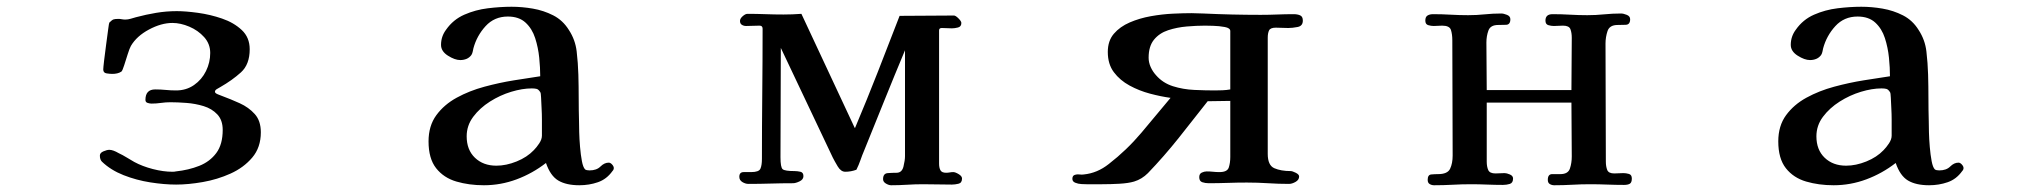

<svg xmlns="http://www.w3.org/2000/svg" viewBox="-20 -546 6040 569"><path d="M753 -154Q753 -188 735 -208Q717 -228 690.5 -240Q664 -252 637 -262Q634 -263 625.5 -266.5Q617 -270 617 -274Q617 -279 623.5 -282.5Q630 -286 633 -288Q668 -308 694 -331.5Q720 -355 720 -400Q720 -435 696.5 -457Q673 -479 638 -491Q603 -503 566.5 -508Q530 -513 504 -513Q473 -513 443 -508Q413 -503 383 -495Q376 -493 367.5 -490.5Q359 -488 351 -488Q346 -488 341 -489Q336 -490 331 -490Q321 -490 316.5 -488.5Q312 -487 304 -479Q303 -478 300.5 -458.5Q298 -439 294.5 -413.5Q291 -388 288.5 -366.5Q286 -345 286 -340Q286 -330 296 -328.5Q306 -327 313 -327Q320 -327 327 -328.5Q334 -330 340 -334Q343 -337 348 -352.5Q353 -368 358.5 -385.5Q364 -403 368 -410Q385 -439 421.5 -458.5Q458 -478 491 -478Q515 -478 541 -467Q567 -456 585 -436Q603 -416 603 -389Q603 -361 590.5 -335.5Q578 -310 555 -294Q532 -278 502 -278Q486 -278 471 -279.5Q456 -281 440 -281Q411 -281 411 -250Q411 -243 417.5 -241Q424 -239 429 -239Q443 -239 457 -241Q471 -243 485 -243Q506 -243 532.5 -241Q559 -239 583.5 -231.5Q608 -224 624 -207Q640 -190 640 -161Q640 -118 621 -92.5Q602 -67 570.5 -54.5Q539 -42 501 -38Q498 -37 491 -37Q464 -37 433 -45Q402 -53 378 -66Q369 -71 356 -79Q343 -87 332 -92Q315 -102 304 -102Q297 -102 286.5 -97.5Q276 -93 276 -85Q276 -73 282 -67Q308 -42 346 -27Q384 -12 425.5 -5.5Q467 1 502 1Q538 1 581 -6.5Q624 -14 663 -31.5Q702 -49 727.5 -79Q753 -109 753 -154Z M1586 -172V-144Q1586 -133 1578 -121Q1570 -109 1562 -101Q1542 -80 1511 -67.5Q1480 -55 1451 -55Q1412 -55 1387.5 -78.5Q1363 -102 1363 -142Q1363 -174 1382.5 -200Q1402 -226 1432 -245Q1462 -264 1495 -274Q1528 -284 1556 -284Q1565 -284 1570.5 -282.5Q1576 -281 1581 -273Q1583 -271 1583.5 -257Q1584 -243 1585 -225.5Q1586 -208 1586 -192.5Q1586 -177 1586 -172ZM1799 -48Q1799 -53 1794 -58.5Q1789 -64 1784 -64Q1771 -64 1759.5 -52.5Q1748 -41 1727 -41Q1718 -41 1714 -44Q1708 -50 1704.5 -68.5Q1701 -87 1699 -110.5Q1697 -134 1696.5 -154.5Q1696 -175 1696 -185Q1695 -220 1695 -255Q1695 -290 1694 -325Q1693 -359 1689 -393.5Q1685 -428 1666 -457Q1648 -486 1619.5 -500.5Q1591 -515 1559 -520.5Q1527 -526 1496 -526Q1463 -526 1426 -521.5Q1389 -517 1356 -502.5Q1323 -488 1302 -458Q1287 -438 1287 -413Q1287 -394 1307.5 -381Q1328 -368 1344 -368Q1354 -368 1362.5 -371.5Q1371 -375 1377 -383Q1380 -388 1381 -393.5Q1382 -399 1383 -403Q1393 -440 1419 -468.5Q1445 -497 1485 -497Q1518 -497 1537.5 -479Q1557 -461 1566 -433Q1575 -405 1578 -375Q1581 -345 1581 -320Q1547 -315 1503.5 -308Q1460 -301 1415.5 -289Q1371 -277 1333.5 -256.5Q1296 -236 1273 -204.5Q1250 -173 1250 -127Q1250 -76 1272.5 -47.5Q1295 -19 1332.5 -8Q1370 3 1414 3Q1464 3 1511 -14.5Q1558 -32 1598 -63Q1611 -25 1634.5 -11Q1658 3 1697 3Q1726 3 1752 -6Q1778 -15 1795 -39Q1799 -43 1799 -48Z M2831 -17Q2831 -24 2821 -30Q2811 -36 2805 -36Q2800 -36 2794.5 -35Q2789 -34 2784 -34Q2771 -34 2767 -41.5Q2763 -49 2763 -61Q2763 -159 2763 -258Q2763 -357 2763 -456Q2763 -463 2771 -463Q2779 -463 2786.5 -462.5Q2794 -462 2801 -462Q2809 -462 2819 -464.5Q2829 -467 2829 -478Q2829 -483 2820.5 -491.5Q2812 -500 2807 -500Q2767 -500 2727 -499.5Q2687 -499 2646 -499Q2614 -416 2581.5 -333Q2549 -250 2514 -167H2513L2355 -505Q2342 -504 2328.5 -503.5Q2315 -503 2302 -503Q2275 -503 2248.5 -504Q2222 -505 2195 -505Q2189 -505 2181 -498Q2173 -491 2173 -484Q2173 -476 2178.5 -472.5Q2184 -469 2191 -469Q2202 -469 2211.5 -469.5Q2221 -470 2231 -470Q2240 -470 2240 -461Q2240 -364 2239 -268Q2238 -172 2238 -75Q2238 -56 2233.5 -46Q2229 -36 2206 -36Q2197 -36 2184 -36Q2171 -36 2171 -22Q2171 -12 2180 -6.5Q2189 -1 2198 -1Q2231 -1 2264 -2Q2297 -3 2330 -3Q2338 -3 2349.5 -8.5Q2361 -14 2361 -24Q2361 -35 2352 -37Q2343 -39 2335 -39Q2306 -39 2299.5 -44.5Q2293 -50 2293 -80Q2293 -161 2293.5 -242Q2294 -323 2294 -404L2448 -79Q2453 -69 2462.5 -53Q2472 -37 2485 -37Q2502 -37 2518 -43Q2525 -57 2530 -71.5Q2535 -86 2541 -100Q2571 -174 2601 -248.5Q2631 -323 2662 -397V-83Q2662 -71 2657.5 -52.5Q2653 -34 2637 -34Q2625 -34 2611 -33Q2597 -32 2597 -15Q2597 -7 2605.5 -2Q2614 3 2621 3Q2644 3 2668 1.5Q2692 0 2715 0Q2737 0 2758 0.5Q2779 1 2801 1Q2810 1 2820.5 -1.5Q2831 -4 2831 -17Z M3626 -454V-281Q3615 -279 3603 -278.5Q3591 -278 3580 -278Q3553 -278 3519.5 -279.5Q3486 -281 3456 -290.5Q3426 -300 3406 -323Q3396 -334 3390 -347.5Q3384 -361 3384 -375Q3384 -409 3400 -428.5Q3416 -448 3442 -456.5Q3468 -465 3497 -467.5Q3526 -470 3551 -470Q3557 -470 3575 -469.5Q3593 -469 3609.5 -466Q3626 -463 3626 -454ZM3841 -485Q3841 -497 3833 -500.5Q3825 -504 3814 -504Q3789 -504 3765 -503Q3741 -502 3716 -502Q3673 -502 3631 -503Q3589 -504 3546 -506Q3537 -506 3528.5 -506.5Q3520 -507 3511 -507Q3488 -507 3456 -505.5Q3424 -504 3390.5 -498Q3357 -492 3328 -479.5Q3299 -467 3281 -446Q3263 -425 3263 -392Q3263 -356 3281 -332Q3299 -308 3327.5 -292.5Q3356 -277 3388 -268.5Q3420 -260 3449 -256Q3406 -204 3362.5 -152.5Q3319 -101 3266 -60Q3232 -33 3192 -29Q3186 -28 3179 -29Q3172 -30 3166 -28Q3158 -26 3158 -16Q3158 -8 3166.5 -4.5Q3175 -1 3185 -0.5Q3195 0 3200 0Q3219 0 3245.5 0Q3272 0 3298 -1.5Q3324 -3 3341 -8Q3364 -15 3382 -33Q3430 -83 3473 -137Q3516 -191 3559 -246L3626 -247V-81Q3626 -63 3621.5 -49.5Q3617 -36 3594 -36Q3584 -36 3575 -37Q3566 -38 3556 -38Q3549 -38 3541.5 -34.5Q3534 -31 3534 -21Q3534 -9 3543 -6Q3552 -3 3562 -3Q3590 -3 3618.5 -4Q3647 -5 3675 -5Q3707 -5 3738 -3Q3769 -1 3800 -1Q3809 -1 3819.5 -7Q3830 -13 3830 -23Q3830 -29 3820 -34Q3810 -39 3805 -39Q3776 -39 3756.5 -47.5Q3737 -56 3737 -90V-434Q3737 -448 3741 -456Q3745 -464 3761 -464Q3770 -464 3779.5 -463.5Q3789 -463 3798 -463Q3810 -463 3825.5 -466Q3841 -469 3841 -485Z M4816 -17Q4816 -28 4807.5 -30.5Q4799 -33 4791 -33Q4784 -33 4777.5 -32.5Q4771 -32 4764 -32Q4747 -32 4743 -42.5Q4739 -53 4739 -67Q4739 -155 4738.5 -242Q4738 -329 4738 -417Q4738 -436 4744 -454Q4750 -472 4774 -472Q4785 -472 4798 -472.5Q4811 -473 4811 -489Q4811 -498 4801 -502Q4791 -506 4784 -506Q4759 -506 4734 -503.5Q4709 -501 4684 -501Q4659 -501 4633 -502.5Q4607 -504 4581 -504Q4560 -504 4560 -485Q4560 -474 4568.5 -471.5Q4577 -469 4585 -469Q4592 -469 4598.5 -469.5Q4605 -470 4612 -470Q4630 -470 4634 -459.5Q4638 -449 4638 -434Q4638 -396 4637.5 -357Q4637 -318 4637 -279H4386Q4386 -314 4385.5 -349.5Q4385 -385 4385 -420Q4385 -439 4391 -455.5Q4397 -472 4420 -472Q4431 -472 4443.5 -472.5Q4456 -473 4456 -489Q4456 -498 4446 -502Q4436 -506 4429 -506Q4404 -506 4380 -503.5Q4356 -501 4331 -501Q4305 -501 4279 -502.5Q4253 -504 4227 -504Q4217 -504 4210.5 -500Q4204 -496 4204 -485Q4204 -474 4212.5 -471.5Q4221 -469 4229 -469Q4235 -469 4241.5 -469.5Q4248 -470 4254 -470Q4276 -470 4280 -457Q4284 -444 4284 -427Q4284 -342 4284.5 -256.5Q4285 -171 4285 -85Q4285 -62 4277.5 -46Q4270 -30 4242 -30Q4232 -30 4221.5 -29Q4211 -28 4211 -13Q4211 -4 4217 -0.5Q4223 3 4230 3Q4258 3 4285 1.5Q4312 0 4340 0Q4363 0 4387 1Q4411 2 4434 2Q4445 2 4454.5 -1Q4464 -4 4464 -17Q4464 -25 4454.5 -29Q4445 -33 4439 -33Q4432 -33 4425.5 -32.5Q4419 -32 4412 -32Q4395 -32 4390.5 -42Q4386 -52 4386 -67V-242H4637Q4637 -202 4637.5 -162.5Q4638 -123 4638 -82Q4638 -63 4632.5 -46.5Q4627 -30 4604 -30Q4593 -30 4580 -30Q4567 -30 4567 -13Q4567 -4 4573 -0.5Q4579 3 4586 3Q4613 3 4639.5 1.5Q4666 0 4692 0Q4718 0 4743 1Q4768 2 4793 2Q4804 2 4810 -1.5Q4816 -5 4816 -17Z M5586 -172V-144Q5586 -133 5578 -121Q5570 -109 5562 -101Q5542 -80 5511 -67.5Q5480 -55 5451 -55Q5412 -55 5387.5 -78.5Q5363 -102 5363 -142Q5363 -174 5382.5 -200Q5402 -226 5432 -245Q5462 -264 5495 -274Q5528 -284 5556 -284Q5565 -284 5570.5 -282.5Q5576 -281 5581 -273Q5583 -271 5583.5 -257Q5584 -243 5585 -225.5Q5586 -208 5586 -192.5Q5586 -177 5586 -172ZM5799 -48Q5799 -53 5794 -58.5Q5789 -64 5784 -64Q5771 -64 5759.5 -52.5Q5748 -41 5727 -41Q5718 -41 5714 -44Q5708 -50 5704.5 -68.5Q5701 -87 5699 -110.5Q5697 -134 5696.5 -154.5Q5696 -175 5696 -185Q5695 -220 5695 -255Q5695 -290 5694 -325Q5693 -359 5689 -393.5Q5685 -428 5666 -457Q5648 -486 5619.5 -500.5Q5591 -515 5559 -520.5Q5527 -526 5496 -526Q5463 -526 5426 -521.5Q5389 -517 5356 -502.5Q5323 -488 5302 -458Q5287 -438 5287 -413Q5287 -394 5307.5 -381Q5328 -368 5344 -368Q5354 -368 5362.5 -371.5Q5371 -375 5377 -383Q5380 -388 5381 -393.5Q5382 -399 5383 -403Q5393 -440 5419 -468.5Q5445 -497 5485 -497Q5518 -497 5537.5 -479Q5557 -461 5566 -433Q5575 -405 5578 -375Q5581 -345 5581 -320Q5547 -315 5503.5 -308Q5460 -301 5415.5 -289Q5371 -277 5333.5 -256.5Q5296 -236 5273 -204.5Q5250 -173 5250 -127Q5250 -76 5272.5 -47.5Q5295 -19 5332.5 -8Q5370 3 5414 3Q5464 3 5511 -14.5Q5558 -32 5598 -63Q5611 -25 5634.5 -11Q5658 3 5697 3Q5726 3 5752 -6Q5778 -15 5795 -39Q5799 -43 5799 -48Z"/></svg>

Font: UoqMunThenKhung
Style: Regular
Weight: 400
Designer: Font-Kai, 金井和夫, 宇文滿月
Foundry: Kazuo Kanai, Moonlit Owen
Version: Version 1.197